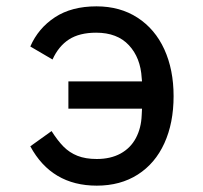

<svg xmlns="http://www.w3.org/2000/svg" viewBox="-20 -573 640 605"><path d="M75.5 -112 142.5 -160Q161.5 -130 180.2 -111Q199 -92 224.2 -82Q249.5 -72 285 -72Q328.5 -72 360 -89.2Q391.5 -106.5 408.2 -138Q425 -169.5 426.5 -210.5L427.5 -230.5H195.5V-316.5H427.5L426.5 -327Q423 -391 386.2 -430.5Q349.5 -470 283 -470Q230.5 -470 197.5 -448.8Q164.5 -427.5 145.5 -385.5L75.5 -426.5Q100.5 -484 153 -518.5Q205.5 -553 284 -553Q358.5 -553 413.5 -517.2Q468.5 -481.5 497.8 -417.5Q527 -353.5 527 -270Q527 -185.5 498 -121.8Q469 -58 414.2 -23Q359.5 12 285 12Q142.5 12 75.5 -112Z"/></svg>

Font: JuliaMono SemiBold
Style: Regular
Weight: 600
Monospace: yes
Designer: cormullion
Foundry: corm
Version: Version 0.055; ttfautohint (v1.8.4)